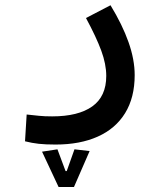

<svg xmlns="http://www.w3.org/2000/svg" viewBox="-20 -331 626 749"><path d="M196.8 232.9Q157.7 232.9 131.3 230Q105 227.1 77.6 220.2L84 115.7Q111.8 118.7 132.6 120.8Q153.3 123 183.6 123Q285.2 123 339.8 84.2Q394.5 45.4 394.5 -34.7Q394.5 -80.6 375 -133.5Q355.5 -186.5 315.4 -260.7L411.1 -310.5Q457.5 -234.4 481.4 -166.5Q505.4 -98.6 505.4 -38.1Q505.4 49.8 468 110.4Q430.7 170.9 361.3 201.9Q292 232.9 196.8 232.9ZM208.5 398.4 144 260.7 204.1 251.5 235.8 336.4H243.2L255.4 366.7H229.5L270.5 251.5L329.6 258.3L268.6 398.4Z"/></svg>

Font: Cascadia Mono Medium
Style: Regular
Weight: 500
Monospace: yes
Designer: Aaron Bell
Foundry: Saja Typeworks
Version: Version 2407.024